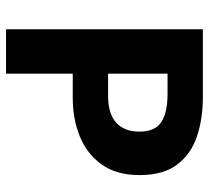

<svg xmlns="http://www.w3.org/2000/svg" viewBox="-48 -644 692 636"><g transform="rotate(90 298.0 -326.0)"><path d="M77 0V-652H301Q373 -652 431.5 -632.5Q490 -613 525 -567Q560 -521 560 -442Q560 -366 525 -317Q490 -268 432 -244.5Q374 -221 305 -221H224V0ZM224 -338H296Q357 -338 386.5 -365Q416 -392 416 -442Q416 -494 384 -514.5Q352 -535 292 -535H224Z"/></g></svg>

Font: Source Sans 3
Style: Bold
Weight: 700
Designer: Paul D. Hunt
Foundry: Adobe
Version: Version 3.052;hotconv 1.1.0;makeotfexe 2.6.0